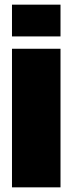

<svg xmlns="http://www.w3.org/2000/svg" viewBox="-20 -805 324 825"><path d="M31.5 0V-595.5H240V0ZM31.5 -785H240V-648.5H31.5Z"/></svg>

Font: Anybody Black
Style: Regular
Weight: 900
Designer: Tyler Finck
Foundry: Etcetera Type Company
Version: Version 1.010; ttfautohint (v1.8.3) -l 8 -r 50 -G 200 -x 14 